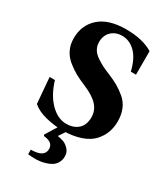

<svg xmlns="http://www.w3.org/2000/svg" viewBox="-228 -811 1017 1160"><g transform="rotate(30 280.5 -230.5)"><path d="M163 211Q257 211 257 153Q257 106 191 100L187 92L244 0H302L263 58Q284 61 303.5 67.5Q323 74 342.5 94Q362 114 362 144Q362 170 350.5 189Q339 208 322.5 218.5Q306 229 284 235.5Q262 242 245 244Q228 246 211 246Q189 246 163 243ZM42 -226H79Q107 -134 159 -82.5Q211 -31 269 -31Q320 -31 351 -58.5Q382 -86 383 -140Q383 -188 351 -223Q319 -258 250 -287Q209 -304 180.5 -319.5Q152 -335 119 -361Q86 -387 68.5 -422.5Q51 -458 51 -502Q51 -594 114.5 -650.5Q178 -707 300 -707Q416 -707 487 -663V-499H451Q431 -582 390.5 -621.5Q350 -661 299 -661Q253 -661 224 -633Q195 -605 195 -559Q195 -532 207.5 -510Q220 -488 246 -470.5Q272 -453 292 -443Q312 -433 344 -420Q385 -403 413 -387Q441 -371 471.5 -345.5Q502 -320 517.5 -283Q533 -246 533 -199Q533 -157 520 -121.5Q507 -86 478.5 -54.5Q450 -23 397.5 -4.5Q345 14 273 15Q214 15 153 0Q92 -15 57 -47Z"/></g></svg>

Font: Heuristica
Style: Bold
Weight: 700
Version: Version 1.0.2